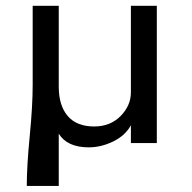

<svg xmlns="http://www.w3.org/2000/svg" viewBox="-20 -485 652 651"><path d="M70.8 145.5Q70.8 78.6 80.8 -23.9Q90.8 -126.5 90.8 -196.8V-465.3H179.2V-191.4Q179.2 -127.4 209.5 -91.8Q239.7 -56.2 299.3 -56.2Q354 -56.2 388.9 -91.6Q423.8 -127 423.8 -171.9V-465.3H511.7V0H423.8V-60.1Q404.3 -24.9 363.3 -5.1Q322.3 14.6 280.8 14.6Q208 14.6 179.2 -31.7V145.5Z"/></svg>

Font: Spartan MB Med
Style: Regular
Weight: 500
Designer: Matt Bailey, Mirko Velimirovic
Foundry: Matt Bailey
Version: Version 1.005